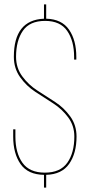

<svg xmlns="http://www.w3.org/2000/svg" viewBox="-20 -790 407 873"><path d="M190 -770V-705Q261 -703 294 -655Q327 -607 327 -531V-519H317V-531Q317 -604 285.5 -649.5Q254 -695 185 -695Q115 -695 84 -650Q53 -605 53 -532Q53 -481 81.5 -442.5Q110 -404 150.5 -378Q191 -352 231 -326Q271 -300 299.5 -260.5Q328 -221 328 -169Q328 -93 294.5 -45Q261 3 190 5V63H180V5Q107 4 73.5 -44Q40 -92 40 -169V-202H50V-169Q50 -95 82 -50Q114 -5 184 -5Q254 -5 286 -50Q318 -95 318 -169Q318 -219 289.5 -257Q261 -295 221 -320.5Q181 -346 140.5 -372.5Q100 -399 71.5 -439Q43 -479 43 -532Q43 -699 180 -705V-770Z"/></svg>

Font: Bebas Neue Thin
Style: Regular
Weight: 200
Designer: Ryoichi Tsunekawa
Foundry: Ryoichi Tsunekawa
Version: Version 1.003;PS 001.003;hotconv 1.0.70;makeotf.lib2.5.58329